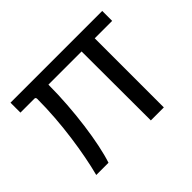

<svg xmlns="http://www.w3.org/2000/svg" viewBox="-115 -703 888 888"><g transform="rotate(-45 329.5 -258.5)"><path d="M628 -452V-517H28V-452H120C125 -452 128 -448 128 -442C128 -283 101 -111 72 0H152C184 -95 211 -285 211 -452H428L429 0H514V-452Z"/></g></svg>

Font: United Sans
Style: Regular
Weight: 400
Designer: Pablo Impallari, Rodrigo Fuenzalida (Modified by Dan O. Williams)
Version: Version 1.000;PS 001.000;hotconv 1.0.88;makeotf.lib2.5.64775